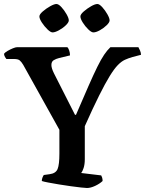

<svg xmlns="http://www.w3.org/2000/svg" viewBox="-33 -940 725 960"><path d="M402 0Q394 0 372 -2.5Q350 -5 320.5 -9Q291 -13 261 -18Q231 -23 207.5 -27.5Q184 -32 176 -35Q176 -44 179.5 -52.5Q183 -61 186 -65L215 -69Q246 -73 255 -95Q264 -117 264 -172V-291L83 -616Q74 -631 65.5 -638Q57 -645 37 -645H-1Q-4 -648 -8 -655Q-12 -662 -13 -671Q-8 -678 5 -685.5Q18 -693 31.5 -698.5Q45 -704 52 -704H304Q309 -699 313 -687.5Q317 -676 317 -663L263 -650Q247 -646 235.5 -639Q224 -632 224 -615Q224 -599 237 -573L342 -366H347Q384 -452 409.5 -510Q435 -568 453.5 -605.5Q472 -643 487.5 -666Q503 -689 519 -704H659Q663 -697 667.5 -686.5Q672 -676 672 -666L630 -655Q609 -649 591.5 -641Q574 -633 556 -614.5Q538 -596 515.5 -559.5Q493 -523 462.5 -462Q432 -401 391 -309V-144Q391 -118 385 -100Q379 -82 373 -75L473 -63Q475 -60 477.5 -52.5Q480 -45 480 -35Q465 -21 442.5 -10.5Q420 0 402 0ZM434 -778Q424 -778 408.5 -793Q393 -808 381 -827Q369 -846 369 -858Q369 -868 385.5 -882.5Q402 -897 422 -908.5Q442 -920 454 -920Q464 -920 478.5 -904Q493 -888 504 -868.5Q515 -849 515 -838Q515 -828 500 -813.5Q485 -799 466 -788.5Q447 -778 434 -778ZM230 -778Q220 -778 204.5 -793Q189 -808 176.5 -827Q164 -846 164 -858Q164 -868 180.5 -882.5Q197 -897 217.5 -908.5Q238 -920 249 -920Q260 -920 274.5 -904Q289 -888 300 -868.5Q311 -849 311 -838Q311 -828 296 -813.5Q281 -799 261.5 -788.5Q242 -778 230 -778Z"/></svg>

Font: Texturina 72pt
Style: Bold
Weight: 700
Designer: Guillermo Torres Carreño
Foundry: Omnibus-Type
Version: Version 1.002; ttfautohint (v1.8.3)